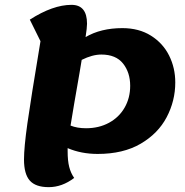

<svg xmlns="http://www.w3.org/2000/svg" viewBox="-20 -746 763 792"><path d="M703 -406Q703 -330 667.5 -262.5Q632 -195 560 -153Q488 -111 383 -111Q315 -111 259 -135V-122Q259 -83 265.5 -57.5Q272 -32 286 -12Q236 26 181 26Q127 26 103 -1Q79 -28 79 -88Q79 -138 93 -237Q107 -336 147 -576L103 -665Q198 -726 275 -726Q339 -726 339 -648Q339 -632 333 -593Q396 -630 485 -630Q553 -630 602.5 -599Q652 -568 677.5 -517Q703 -466 703 -406ZM517 -392Q517 -447 487.5 -484Q458 -521 398 -521Q361 -521 317 -499L308 -445Q283 -303 271 -228Q298 -217 335 -217Q388 -217 429.5 -239.5Q471 -262 494 -302Q517 -342 517 -392Z"/></svg>

Font: Lemonada SemiBold
Style: Regular
Weight: 600
Designer: Mohamed Gaber (Arabic) Eduardo Tunni (Latin)
Foundry: Kief Type Foundry
Version: Version 3.006